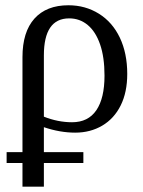

<svg xmlns="http://www.w3.org/2000/svg" viewBox="-20 -489 539 722"><path d="M145 124V212.9H64.5V124H4.9V83H64.5V-273.9Q64.5 -369.1 109.6 -419.2Q154.8 -469.2 237.3 -469.2Q300.8 -469.2 351.8 -437.5Q402.8 -405.8 430.7 -347.2Q458.5 -288.6 458.5 -210.9Q458.5 -142.1 433.8 -92.5Q409.2 -43 364.5 -16.6Q319.8 9.8 262.7 9.8Q205.6 9.8 145 -10.7V83H293.5V124ZM251 -29.3Q311.5 -29.3 342.3 -74.5Q373 -119.6 373 -204.6Q373 -273.9 356.4 -322Q339.8 -370.1 309.8 -395Q279.8 -419.9 240.2 -419.9Q145 -419.9 145 -280.8V-50.3Q197.8 -29.3 251 -29.3Z"/></svg>

Font: Times New Roman
Style: Regular
Weight: 400
Designer: Steve Matteson
Foundry: Ascender Corporation
Version: Version 2.00.3